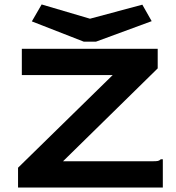

<svg xmlns="http://www.w3.org/2000/svg" viewBox="-20 -842 790 862"><path d="M61 -89 486 -505H78V-623H688V-535L263 -118H665Q682 -118 689 -119.5Q696 -121 702 -127H711V0H61ZM619 -821 661 -747 411 -655H356L123 -746L167 -822L384 -758Z"/></svg>

Font: Inconsolata ExtraExpanded Black
Style: Regular
Weight: 900
Width: 8
Monospace: yes
Designer: Raph Levien, Cyreal, Brenton Simpson
Foundry: Raph Levien, Cyreal, Google
Version: Version 3.001; ttfautohint (v1.8.2.53-6de2)